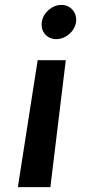

<svg xmlns="http://www.w3.org/2000/svg" viewBox="-20 -564 411 785"><path d="M53 201H186L249 -318H134ZM151 -474C145 -435 172 -404 210 -404C249 -404 285 -435 291 -474C296 -512 269 -544 231 -544C193 -544 156 -512 151 -474Z"/></svg>

Font: Mluvka Bold
Style: Italic
Weight: 700
Italic angle: -8°
Designer: Modified by Jiří Krblich, Original typeface by Gumpita Rahayu
Foundry: Gumpita Rahayu & Jiří Krblich
Version: Version 2.000;Glyphs 3.1.1 (3134)